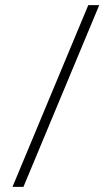

<svg xmlns="http://www.w3.org/2000/svg" viewBox="-20 -725 432 745"><path d="M28.5 0 322.5 -705H365L71 0Z"/></svg>

Font: Newsreader 60pt
Style: Regular
Weight: 400
Designer: Hugues Gentile
Foundry: Production Type
Version: Version 1.003